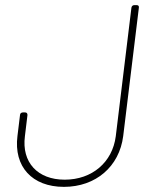

<svg xmlns="http://www.w3.org/2000/svg" viewBox="-20 -720 586 748"><path d="M229 8C353 8 445 -71 460 -190L521 -690C522 -696 519 -700 513 -700H503C497 -700 493 -696 492 -690L431 -189C418 -88 339 -20 232 -20C126 -20 64 -88 77 -189L87 -272C87 -278 84 -282 78 -282H69C63 -282 58 -278 58 -272L48 -190C33 -71 105 8 229 8Z"/></svg>

Font: Barlow Thin
Style: Italic
Weight: 250
Italic angle: -7°
Designer: Jeremy Tribby
Foundry: Tribby Type
Version: Version 1.422;hotconv 1.0.109;makeotfexe 2.5.65596